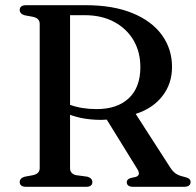

<svg xmlns="http://www.w3.org/2000/svg" viewBox="-20 -720 756 740"><path d="M643 -462Q643 -397 605.5 -349.2Q568 -301.5 503 -281L636 -74.5Q645 -60.5 655.8 -52.2Q666.5 -44 686 -39.5Q703.5 -35.5 709 -30.8Q714.5 -26 714.5 -18.5Q714.5 0 688.5 0H493.5Q468.5 0 468.5 -18.5Q468.5 -29 484 -34L502.5 -38Q524 -44.5 509.5 -68L391.5 -259Q381.5 -258 371 -258Q302.5 -258 250 -277.5V-72Q250 -51 272.5 -45L317 -39Q336 -33 336 -18.5Q336 0 311.5 0H81Q56 0 56 -18.5Q56 -33.5 75.5 -39L108 -45Q133 -51 133 -72V-628Q133 -649 108 -655L75.5 -661Q56 -666.5 56 -681.5Q56 -700 81 -700H309.5Q416.5 -700 491 -669.2Q565.5 -638.5 604.2 -584.8Q643 -531 643 -462ZM250 -661.5V-316Q295 -299.5 352.5 -299.5Q431.5 -299.5 476.2 -341.2Q521 -383 521 -461.5Q521 -519.5 494.8 -564.5Q468.5 -609.5 420.2 -635.5Q372 -661.5 306 -661.5Z"/></svg>

Font: Fraunces 9pt S000
Style: Regular
Weight: 400
Version: Version 1.000; ttfautohint (v1.8.3)